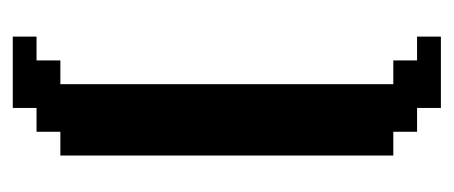

<svg xmlns="http://www.w3.org/2000/svg" viewBox="-224 -372 707 299"><g transform="rotate(90 129.5 -222.5)"><path d="M74.1 74.1V37H111.1V-481.5H74.1V-518.5H37V-555.6H148.1V-518.5H185.2V-481.5H222.2V37H185.2V74.1H148.1V111.1H37V74.1Z"/></g></svg>

Font: Jersey 15
Style: Regular
Weight: 400
Designer: Sarah Cadigan-Fried
Version: Version 1.001; ttfautohint (v1.8.4.7-5d5b)